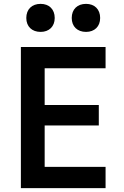

<svg xmlns="http://www.w3.org/2000/svg" viewBox="-20 -973 640 993"><path d="M425 -808C469 -808 498 -836 498 -880C498 -925 469 -953 425 -953C380 -953 351 -925 351 -880C351 -836 380 -808 425 -808ZM190 -808C234 -808 263 -836 263 -880C263 -925 234 -953 190 -953C145 -953 116 -925 116 -880C116 -836 145 -808 190 -808ZM88 0H526V-110H211V-324H491V-430H211V-620H526V-730H88Z"/></svg>

Font: JetBrains Mono
Style: Bold
Weight: 558
Monospace: yes
Designer: Philipp Nurullin, Konstantin Bulenkov
Foundry: JetBrains
Version: Version 2.305